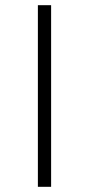

<svg xmlns="http://www.w3.org/2000/svg" viewBox="-20 -720 343 740"><path d="M126 -700H177V0H126Z"/></svg>

Font: Goldbeck Next Light
Style: Regular
Weight: 300
Designer: Julieta Ulanovsky
Foundry: Julieta Ulanovsky
Version: Version 7.200